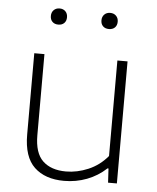

<svg xmlns="http://www.w3.org/2000/svg" viewBox="-54 -793 691 847"><g transform="rotate(5 292.0 -369.0)"><path d="M81.5 -180.5V-540.5H126.5V-181.5Q126.5 -102.5 163.2 -67.8Q200 -33 266 -33Q315.5 -33 364.8 -54Q414 -75 449.5 -117.5V-540.5H494.5V0H455.5L452 -62.5H447.5Q410 -27.5 362 -9.2Q314 9 261 9Q177 9 129.2 -36.2Q81.5 -81.5 81.5 -180.5ZM140 -711Q140 -727 150 -737Q160 -747 176 -747Q192 -747 201.8 -737Q211.5 -727 211.5 -711Q211.5 -694.5 201.8 -685Q192 -675.5 176 -675.5Q159.5 -675.5 149.8 -685Q140 -694.5 140 -711ZM364 -711Q364 -727 374 -737Q384 -747 400 -747Q416 -747 426 -737Q436 -727 436 -711Q436 -694.5 426.2 -685Q416.5 -675.5 400 -675.5Q383.5 -675.5 373.8 -685Q364 -694.5 364 -711Z"/></g></svg>

Font: Encode Sans Semi Expanded ExLight
Style: Regular
Weight: 275
Width: 6
Designer: Multiple Designers
Foundry: Impallari Type
Version: Version 2.000